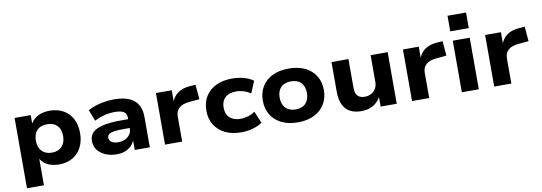

<svg xmlns="http://www.w3.org/2000/svg" viewBox="-65 -1188 5133 1818"><g transform="rotate(-10 2501.5 -278.5)"><path d="M74 180V-496H229V-402H223Q244 -452 294 -479Q344 -506 412 -506Q488 -506 544 -474Q600 -442 630 -384Q660 -326 660 -248Q660 -172 630.5 -113.5Q601 -55 545.5 -22Q490 11 413 11Q346 11 298 -16Q250 -43 230 -88H237V180ZM366 -111Q427 -111 462 -147.5Q497 -184 497 -249Q497 -314 462.5 -349Q428 -384 366 -384Q304 -384 269.5 -349Q235 -314 235 -249Q235 -184 270 -147.5Q305 -111 366 -111Z M967 11Q906 11 858 -10.5Q810 -32 783.5 -68.5Q757 -105 757 -152Q757 -202 787.5 -234Q818 -266 886 -282Q954 -298 1068 -298H1150V-213H1073Q1029 -213 998.5 -210Q968 -207 949.5 -200.5Q931 -194 923 -183.5Q915 -173 915 -157Q915 -131 937.5 -115Q960 -99 1002 -99Q1038 -99 1067 -112.5Q1096 -126 1113.5 -150.5Q1131 -175 1131 -206V-311Q1131 -352 1103.5 -369.5Q1076 -387 1017 -387Q969 -387 919.5 -375Q870 -363 821 -338L779 -446Q813 -465 854.5 -478.5Q896 -492 941.5 -499Q987 -506 1031 -506Q1115 -506 1172 -483Q1229 -460 1258 -412Q1287 -364 1287 -288V0H1142V-102H1146Q1134 -67 1109.5 -42Q1085 -17 1050 -3Q1015 11 967 11Z M1433 0V-496H1585V-371H1579Q1596 -431 1642 -465Q1688 -499 1760 -504L1816 -508L1828 -367L1730 -358Q1663 -352 1630.5 -322.5Q1598 -293 1598 -243V0Z M2166 11Q2077 11 2011.5 -21Q1946 -53 1910 -111.5Q1874 -170 1874 -248Q1874 -327 1910 -385Q1946 -443 2011.5 -474.5Q2077 -506 2166 -506Q2226 -506 2280 -491Q2334 -476 2369 -449L2321 -335Q2292 -356 2255.5 -367.5Q2219 -379 2182 -379Q2114 -379 2077 -344.5Q2040 -310 2040 -248Q2040 -186 2077 -151Q2114 -116 2182 -116Q2218 -116 2254.5 -127.5Q2291 -139 2320 -160L2368 -46Q2333 -20 2279.5 -4.5Q2226 11 2166 11Z M2711 11Q2619 11 2553.5 -21.5Q2488 -54 2452.5 -112.5Q2417 -171 2417 -248Q2417 -326 2452.5 -384Q2488 -442 2553.5 -474Q2619 -506 2710 -506Q2802 -506 2867.5 -474Q2933 -442 2968.5 -384Q3004 -326 3004 -248Q3004 -171 2968.5 -112.5Q2933 -54 2867.5 -21.5Q2802 11 2711 11ZM2710 -113Q2773 -113 2807 -149Q2841 -185 2841 -249Q2841 -313 2807 -348Q2773 -383 2710 -383Q2648 -383 2613.5 -348Q2579 -313 2579 -249Q2579 -185 2614 -149Q2649 -113 2710 -113Z M3322 11Q3257 11 3212 -13Q3167 -37 3144 -86.5Q3121 -136 3121 -214V-496H3284V-219Q3284 -184 3294.5 -161.5Q3305 -139 3325.5 -128.5Q3346 -118 3376 -118Q3412 -118 3439 -133.5Q3466 -149 3481.5 -176Q3497 -203 3497 -235V-496H3661V0H3506V-99H3511Q3483 -46 3435 -17.5Q3387 11 3322 11Z M3808 0V-496H3960V-371H3954Q3971 -431 4017 -465Q4063 -499 4135 -504L4191 -508L4203 -367L4105 -358Q4038 -352 4005.5 -322.5Q3973 -293 3973 -243V0Z M4279 -587V-737H4457V-587ZM4287 0V-496H4450V0Z M4598 0V-496H4750V-371H4744Q4761 -431 4807 -465Q4853 -499 4925 -504L4981 -508L4993 -367L4895 -358Q4828 -352 4795.5 -322.5Q4763 -293 4763 -243V0Z"/></g></svg>

Font: Nunito Sans 10pt SemiExpanded ExtraBold
Style: Regular
Weight: 800
Width: 6
Designer: Vernon Adams
Foundry: Vernon Adams
Version: Version 3.101;gftools[0.9.27]